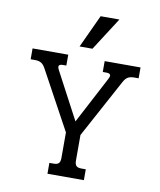

<svg xmlns="http://www.w3.org/2000/svg" viewBox="-95 -954 854 1028"><g transform="rotate(10 332.5 -440.0)"><path d="M368 -880H470L355 -701H285ZM234 -59H258Q277 -59 285 -67.5Q293 -76 293 -96V-235L121 -551Q110 -572 97 -580Q84 -588 63 -588H39V-647H233V-588H214Q192 -588 192 -575Q192 -567 200 -553L333 -302L465 -553Q473 -567 473 -575Q473 -588 451 -588H431V-647H626V-588H602Q580 -588 567 -580Q554 -572 543 -551L372 -235V-96Q372 -76 380 -67.5Q388 -59 408 -59H432V0H234Z"/></g></svg>

Font: Pridi Light
Style: Regular
Weight: 300
Version: Version 1.002